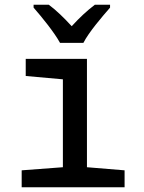

<svg xmlns="http://www.w3.org/2000/svg" viewBox="-20 -786 603 806"><path d="M232 -606H330C353 -651 408 -715 442 -754V-766H378C344 -740 315 -713 281 -676C249 -711 215 -744 185 -766H121V-754C156 -714 208 -650 232 -606ZM71 0H503V-71L345 -84V-539H88V-467L244 -453V-84L71 -71Z"/></svg>

Font: Noto Sans Mono SemiCondensed Medium
Style: Regular
Weight: 500
Width: 4
Designer: Monotype Design Team
Foundry: Monotype Imaging Inc.
Version: Version 2.014